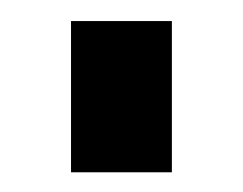

<svg xmlns="http://www.w3.org/2000/svg" viewBox="-20 -704 235 186"><path d="M48.8 -683.6H146.5V-537.1H48.8Z"/></svg>

Font: BabelStone Runic Short Twig
Style: Regular
Weight: 400
Designer: Andrew West
Foundry: BabelStone
Version: Version 3.003;March 14, 2022